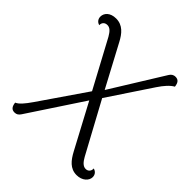

<svg xmlns="http://www.w3.org/2000/svg" viewBox="-193 -835 978 978"><g transform="rotate(45 296.0 -346.5)"><path d="M549 -77C551 -63 542 -46 522 -46C502 -46 488 -63 475 -86L326 -361L481 -594C503 -627 525 -652 547 -664C544 -691 533 -702 514 -702C498 -702 489 -694 482 -683L306 -399L186 -624C165 -664 138 -698 90 -698C47 -698 26 -673 26 -648C26 -630 37 -617 53 -613C52 -628 61 -643 82 -643C100 -643 113 -630 128 -604L265 -349L94 -100C67 -61 48 -39 29 -31C32 -4 43 7 62 7C77 7 86 0 94 -12L288 -306L416 -66C438 -25 464 9 511 9C552 9 577 -17 577 -42C577 -60 566 -73 549 -77Z"/></g></svg>

Font: Arima Koshi Light
Style: Regular
Weight: 300
Designer: Joana Correia and Natanael Gama
Foundry: NDISCOVER
Version: Version 1.019;PS 001.019;hotconv 1.0.88;makeotf.lib2.5.64775